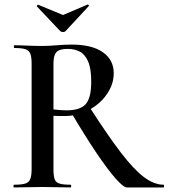

<svg xmlns="http://www.w3.org/2000/svg" viewBox="-20 -824 741 844"><path d="M538 0Q523 0 488 -39.5Q453 -79 403.5 -152.5Q354 -226 293 -329L373 -354Q454 -228 511.5 -153Q569 -78 613.5 -45Q658 -12 699 -12Q701 -12 701 -6Q701 0 699 0Q636 0 596.5 0Q557 0 538 0ZM295 -628Q384 -628 432 -594.5Q480 -561 480 -502Q480 -464 462 -430Q444 -396 414 -370Q384 -344 345.5 -329Q307 -314 266 -314Q254 -314 240 -314Q226 -314 215 -315V-81Q215 -52 220 -37Q225 -22 241.5 -17Q258 -12 290 -12Q293 -12 293 -6Q293 0 290 0Q265 0 234 -1Q203 -2 166 -2Q131 -2 99 -1Q67 0 42 0Q39 0 39 -6Q39 -12 42 -12Q75 -12 91 -17Q107 -22 113 -37Q119 -52 119 -81V-544Q119 -573 113.5 -587.5Q108 -602 92 -607.5Q76 -613 43 -613Q41 -613 41 -619Q41 -625 43 -625Q68 -625 99.5 -623.5Q131 -622 166 -622Q195 -622 230 -625Q265 -628 295 -628ZM381 -465Q381 -522 367.5 -553.5Q354 -585 331 -597Q308 -609 278 -609Q255 -609 241 -603.5Q227 -598 221 -583.5Q215 -569 215 -542V-343Q229 -341 245 -340Q261 -339 273 -339Q332 -339 356.5 -366Q381 -393 381 -465ZM245 -687 142 -796Q141 -798 144 -801Q147 -804 148 -803L257 -758L365 -804Q367 -805 369.5 -802Q372 -799 370 -797L268 -687Q264 -683 257 -683Q250 -683 245 -687Z"/></svg>

Font: Cormorant Light SemiBold
Style: Regular
Weight: 600
Version: Version 4.000